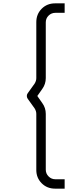

<svg xmlns="http://www.w3.org/2000/svg" viewBox="-20 -905 450 1145"><path d="M308.5 220Q260.5 220 228.5 187.8Q196.5 155.5 196.5 109V-225.5Q196.5 -242.5 186.5 -258.5L145 -316.5Q140 -324 140 -332.8Q140 -341.5 145 -348.5L186.5 -406.5Q196.5 -422.5 196.5 -439.5V-773Q196.5 -820.5 228.5 -852.8Q260.5 -885 308.5 -885H365.5V-828.5H310Q286.5 -828.5 269.8 -812Q253 -795.5 253 -771.5V-439.5Q253 -403.5 232 -374.5L202.5 -332.5L232 -290.5Q253 -262 253 -225.5V107Q253 130.5 269.8 147.2Q286.5 164 310 164H365.5V220Z"/></svg>

Font: Manrope ExtraLight Light
Style: Regular
Weight: 300
Version: Version 4.504